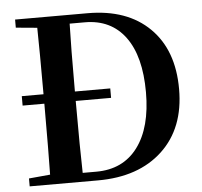

<svg xmlns="http://www.w3.org/2000/svg" viewBox="-53 -797 894 851"><g transform="rotate(-5 394.5 -371.0)"><path d="M284.2 -39.1H344.7Q463.9 -39.1 529.3 -126.5Q594.7 -213.9 594.7 -371.1Q594.7 -531.2 531.2 -617.2Q467.8 -703.1 351.6 -703.1H284.2Q281.2 -604.5 281.2 -401.4H438.5V-359.4H281.2Q281.2 -140.6 284.2 -39.1ZM44.9 -742.2H367.2Q543 -742.2 642.6 -644Q742.2 -545.9 742.2 -372.1Q742.2 -198.2 636.2 -99.1Q530.3 0 348.6 0H44.9V-35.2L139.6 -43.9Q141.6 -142.6 141.6 -359.4H44.9V-401.4H141.6Q141.6 -599.6 139.6 -697.3L44.9 -706.1Z"/></g></svg>

Font: GenRyuMin TW TTF Bold
Style: Regular
Weight: 700
Version: Version 1.300